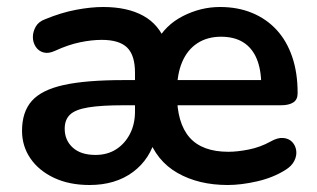

<svg xmlns="http://www.w3.org/2000/svg" viewBox="-20 -519 905 549"><path d="M236 10Q178 10 134.5 -10.5Q91 -31 67 -66Q43 -101 43 -145Q43 -199 71 -230.5Q99 -262 162.5 -276Q226 -290 334 -290H379V-218H332Q270 -218 233 -212Q196 -206 180.5 -191.5Q165 -177 165 -151Q165 -118 188 -97Q211 -76 253 -76Q287 -76 312 -92Q337 -108 351.5 -136Q366 -164 366 -200V-311Q366 -361 343.5 -383Q321 -405 271 -405Q242 -405 208.5 -398Q175 -391 138 -374Q119 -365 104.5 -369Q90 -373 82 -385.5Q74 -398 74 -413Q74 -428 82 -442.5Q90 -457 109 -464Q155 -483 197.5 -491Q240 -499 275 -499Q344 -499 389.5 -474Q435 -449 454 -397H426Q452 -447 503 -473Q554 -499 609 -499Q660 -499 701 -482Q742 -465 771 -433.5Q800 -402 815.5 -356.5Q831 -311 831 -254V-252Q831 -234 818.5 -226Q806 -218 783 -218H477V-290H742L727 -275Q727 -320 714 -351Q701 -382 675.5 -398Q650 -414 612 -414Q573 -414 544.5 -395.5Q516 -377 501 -342Q486 -307 486 -257V-250Q486 -167 522 -126Q558 -85 633 -85Q659 -85 691.5 -91.5Q724 -98 753 -114Q774 -126 790 -124.5Q806 -123 815.5 -113Q825 -103 827 -88.5Q829 -74 821.5 -59Q814 -44 796 -33Q761 -11 715.5 -0.5Q670 10 631 10Q548 10 487.5 -24.5Q427 -59 403 -129H426Q410 -64 360 -27Q310 10 236 10Z"/></svg>

Font: Nunito ExtraLight
Style: Bold
Weight: 700
Version: Version 3.602